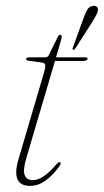

<svg xmlns="http://www.w3.org/2000/svg" viewBox="-20 -618 350 646"><path d="M122 -407.5 76 -413.5Q68 -414.5 68 -419.5Q68 -425 76.5 -425H131Q140.5 -425 143.5 -431.5L174 -493Q177.5 -501 182 -501Q187.5 -501 187.5 -494.5Q187.5 -490 184 -478L168.5 -425H269Q274.5 -425 274.5 -421Q274.5 -413 259 -413H165L69 -87.5Q56.5 -45.5 63 -28.8Q69.5 -12 91 -12Q125 -12 170.5 -66Q178 -75 182.5 -72Q187 -69 180.5 -59.5Q158 -28 133 -10.2Q108 7.5 81.5 7.5Q16 7.5 42 -81.5L127.5 -372Q133.5 -391.5 132.2 -398.8Q131 -406 122 -407.5ZM259 -551.5Q266.5 -572.5 273 -584.2Q279.5 -596 292 -598Q300 -599.5 305 -595.8Q310 -592 309.5 -584.5Q309 -577 304 -567.5Q299 -558 292.5 -547.5L233.5 -455Q230 -450 226.5 -450.5Q222.5 -451 225.5 -458.5Z"/></svg>

Font: Fraunces 144pt Soft Thin
Style: Italic
Weight: 100
Italic angle: -16°
Version: Version 1.000;[0bf87f6ff]